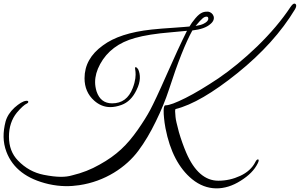

<svg xmlns="http://www.w3.org/2000/svg" viewBox="-25 -868 1674 1072"><path d="M899 -152C924 -23 974 72 1047 132C1131 201 1230 198 1319 141C1364 113 1396 81 1414 44C1429 15 1409 17 1401 36C1384 70 1355 96 1316 114C1277 132 1237 141 1194 141C1120 141 1060 89 1015 -15C1000 -50 986 -89 974 -130C963 -172 956 -200 955 -215C952 -244 952 -255 955 -259C1048 -282 1163 -349 1301 -460C1439 -571 1546 -690 1622 -816C1636 -840 1625 -848 1619 -848C1613 -848 1606 -842 1597 -829C1548 -755 1486 -682 1411 -609C1336 -537 1264 -478 1195 -431C1126 -385 1065 -348 1011 -321C957 -294 920 -280 900 -280H897C886 -276 888 -237 891 -208C892 -193 895 -175 899 -152ZM1150 -734C1186 -763 1165 -799 1137 -803C1117 -803 1097 -803 1066 -766C1051 -748 1040 -733 1033 -720C1020 -719 991 -716 944 -713C898 -710 857 -707 821 -703C702 -690 612 -661 549 -614C481 -565 447 -504 447 -431C447 -380 465 -338 501 -306C528 -282 558 -270 591 -270C610 -270 631 -274 653 -282C689 -295 717 -323 737 -365C762 -414 759 -452 747 -480C743 -487 738 -492 733 -493C719 -493 749 -461 716 -376C694 -319 656 -291 601 -291C558 -291 529 -313 514 -358C509 -375 506 -392 506 -409C506 -442 515 -475 534 -510C573 -582 638 -631 729 -656C778 -670 846 -681 933 -688L1019 -696C986 -630 948 -548 905 -450C862 -352 831 -287 814 -255C797 -223 774 -186 744 -143C685 -59 627 -2 531 51C484 78 433 98 378 111C341 122 295 123 219 108C164 97 116 71 75 28C42 -6 25 -50 25 -105C25 -158 40 -203 69 -239C92 -266 111 -284 127 -291C131 -293 133 -296 133 -299C133 -304 129 -306 120 -305C103 -303 82 -290 56 -267C31 -244 14 -218 6 -189C-9 -130 -10 -76 11 -20C46 72 125 132 247 160C314 175 370 173 417 166C561 145 679 66 748 -27C783 -74 815 -128 845 -190C876 -253 900 -312 918 -367C967 -519 1011 -629 1049 -698C1095 -703 1129 -715 1150 -734ZM1138 -764C1138 -753 1129 -744 1111 -735C1101 -730 1086 -726 1067 -723C1104 -767 1114 -775 1129 -775C1135 -775 1138 -771 1138 -764Z"/></svg>

Font: VL Great Vibes
Style: Regular
Weight: 400
Designer: Robert E. Leuschke
Foundry: Robert E. Leuschke
Version: Version 1.001